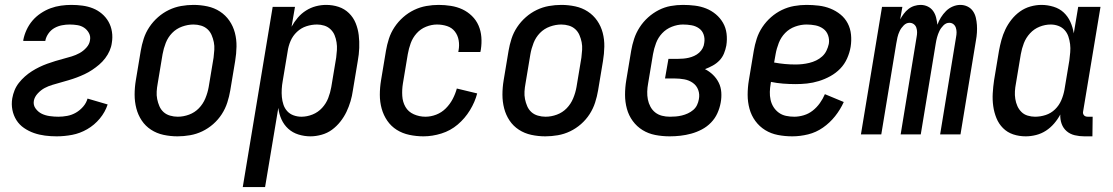

<svg xmlns="http://www.w3.org/2000/svg" viewBox="-20 -548 4540 783"><path d="M211 8Q187 8 163.5 5Q140 2 118.5 -5.5Q97 -13 78 -26Q59 -39 47 -58Q35 -77 30.5 -100Q26 -123 30 -147Q33 -164 39.5 -180Q46 -196 57 -210Q68 -224 81.5 -236Q95 -248 110 -257.5Q125 -267 140.5 -274.5Q156 -282 172.5 -288Q189 -294 205.5 -299Q222 -304 239 -308.5Q256 -313 272.5 -318Q289 -323 304.5 -331.5Q320 -340 332.5 -354Q345 -368 347 -384Q350 -400 342.5 -413.5Q335 -427 323 -435Q311 -443 295.5 -445.5Q280 -448 264 -448Q249 -448 233 -445Q217 -442 202.5 -434Q188 -426 178 -412Q168 -398 165 -383V-381H75V-385Q79 -406 88.5 -426.5Q98 -447 112.5 -464Q127 -481 146.5 -494Q166 -507 186.5 -514.5Q207 -522 228.5 -525Q250 -528 271 -528Q294 -528 316.5 -525Q339 -522 359 -514Q379 -506 395.5 -492Q412 -478 422.5 -459.5Q433 -441 436.5 -418.5Q440 -396 436 -373Q434 -357 427 -341Q420 -325 409 -310.5Q398 -296 384.5 -284.5Q371 -273 356 -263Q341 -253 325 -245.5Q309 -238 293 -232Q277 -226 260 -221Q243 -216 227 -211.5Q211 -207 194 -202Q177 -197 162 -189Q147 -181 134 -167Q121 -153 118 -137Q115 -119 125.5 -105Q136 -91 150.5 -84Q165 -77 183 -74.5Q201 -72 218 -72Q236 -72 254.5 -75.5Q273 -79 289.5 -88.5Q306 -98 319 -113Q332 -128 337 -146L419 -122Q409 -91 387 -64.5Q365 -38 335.5 -21Q306 -4 274 2Q242 8 211 8Z M704 8Q675 8 647 2Q619 -4 596 -19Q573 -34 558 -56.5Q543 -79 536 -106Q529 -133 529 -162Q529 -191 534 -221L554 -341Q558 -365 566 -390Q574 -415 589 -437.5Q604 -460 624.5 -478Q645 -496 669 -507.5Q693 -519 718.5 -523.5Q744 -528 769 -528Q798 -528 826 -522Q854 -516 877 -501Q900 -486 915.5 -463.5Q931 -441 938 -414Q945 -387 944.5 -358Q944 -329 939 -299L919 -179Q915 -155 907 -130Q899 -105 884.5 -82.5Q870 -60 849.5 -42Q829 -24 805 -12.5Q781 -1 755 3.5Q729 8 704 8ZM705 -72Q728 -72 751 -80.5Q774 -89 791 -106.5Q808 -124 817.5 -147Q827 -170 831 -193L851 -313Q853 -329 854 -345Q855 -361 852 -376Q849 -391 843 -405Q837 -419 826 -429Q815 -439 800 -443.5Q785 -448 769 -448Q746 -448 722.5 -439.5Q699 -431 682 -413.5Q665 -396 656 -373Q647 -350 643 -327L623 -207Q620 -191 619 -175Q618 -159 621 -144Q624 -129 630 -115Q636 -101 647 -91Q658 -81 673.5 -76.5Q689 -72 705 -72Z M970 215 1092 -520H1183L1169 -439Q1180 -459 1194.5 -476Q1209 -493 1228 -505Q1247 -517 1268 -522.5Q1289 -528 1310 -528Q1337 -528 1361 -520Q1385 -512 1403 -494.5Q1421 -477 1430.5 -453.5Q1440 -430 1443 -404.5Q1446 -379 1445 -352.5Q1444 -326 1439 -299L1419 -179Q1416 -157 1409.5 -135Q1403 -113 1393 -92Q1383 -71 1368 -52Q1353 -33 1334 -19Q1315 -5 1291.5 1.5Q1268 8 1246 8Q1221 8 1197 0.5Q1173 -7 1155.5 -23Q1138 -39 1128 -61Q1118 -83 1115 -108L1061 215ZM1209 -72Q1232 -72 1254.5 -81Q1277 -90 1293.5 -108Q1310 -126 1318.5 -148Q1327 -170 1331 -193L1351 -313Q1353 -328 1354 -344Q1355 -360 1352.5 -375.5Q1350 -391 1344.5 -404.5Q1339 -418 1328 -428.5Q1317 -439 1302.5 -443.5Q1288 -448 1273 -448Q1251 -448 1229.5 -441Q1208 -434 1191 -418Q1174 -402 1165 -381Q1156 -360 1153 -338L1133 -218Q1130 -202 1129 -185Q1128 -168 1129.5 -152Q1131 -136 1136 -121Q1141 -106 1151.5 -94.5Q1162 -83 1177.5 -77.5Q1193 -72 1209 -72Z M1707 8Q1678 8 1649.5 2Q1621 -4 1598 -18.5Q1575 -33 1559.5 -55.5Q1544 -78 1536.5 -105Q1529 -132 1529 -161.5Q1529 -191 1534 -221L1554 -341Q1558 -365 1566 -390Q1574 -415 1589 -437.5Q1604 -460 1624.5 -478Q1645 -496 1669 -507.5Q1693 -519 1718.5 -523.5Q1744 -528 1769 -528Q1794 -528 1819 -524Q1844 -520 1865.5 -510Q1887 -500 1904.5 -483Q1922 -466 1931.5 -444Q1941 -422 1943 -397Q1945 -372 1941 -346L1939 -336H1849L1850 -342Q1854 -363 1850.5 -383.5Q1847 -404 1835 -419.5Q1823 -435 1803.5 -441.5Q1784 -448 1762 -448Q1740 -448 1717.5 -439Q1695 -430 1679 -412Q1663 -394 1655 -372Q1647 -350 1643 -327L1623 -207Q1619 -182 1620.5 -157Q1622 -132 1633.5 -112Q1645 -92 1667.5 -82Q1690 -72 1715 -72Q1737 -72 1759 -80.5Q1781 -89 1798 -106Q1815 -123 1826 -144Q1837 -165 1843 -187L1926 -167Q1917 -132 1896.5 -98.5Q1876 -65 1846.5 -40Q1817 -15 1780 -3.5Q1743 8 1707 8Z M2204 8Q2175 8 2147 2Q2119 -4 2096 -19Q2073 -34 2058 -56.5Q2043 -79 2036 -106Q2029 -133 2029 -162Q2029 -191 2034 -221L2054 -341Q2058 -365 2066 -390Q2074 -415 2089 -437.5Q2104 -460 2124.5 -478Q2145 -496 2169 -507.5Q2193 -519 2218.5 -523.5Q2244 -528 2269 -528Q2298 -528 2326 -522Q2354 -516 2377 -501Q2400 -486 2415.5 -463.5Q2431 -441 2438 -414Q2445 -387 2444.5 -358Q2444 -329 2439 -299L2419 -179Q2415 -155 2407 -130Q2399 -105 2384.5 -82.5Q2370 -60 2349.5 -42Q2329 -24 2305 -12.5Q2281 -1 2255 3.5Q2229 8 2204 8ZM2205 -72Q2228 -72 2251 -80.5Q2274 -89 2291 -106.5Q2308 -124 2317.5 -147Q2327 -170 2331 -193L2351 -313Q2353 -329 2354 -345Q2355 -361 2352 -376Q2349 -391 2343 -405Q2337 -419 2326 -429Q2315 -439 2300 -443.5Q2285 -448 2269 -448Q2246 -448 2222.5 -439.5Q2199 -431 2182 -413.5Q2165 -396 2156 -373Q2147 -350 2143 -327L2123 -207Q2120 -191 2119 -175Q2118 -159 2121 -144Q2124 -129 2130 -115Q2136 -101 2147 -91Q2158 -81 2173.5 -76.5Q2189 -72 2205 -72Z M2711 8Q2681 8 2652.5 2.5Q2624 -3 2600.5 -17.5Q2577 -32 2560.5 -54.5Q2544 -77 2536.5 -104.5Q2529 -132 2529 -161.5Q2529 -191 2534 -221L2554 -341Q2558 -365 2566 -389.5Q2574 -414 2588.5 -436.5Q2603 -459 2623 -477Q2643 -495 2666.5 -507Q2690 -519 2715 -523.5Q2740 -528 2765 -528Q2790 -528 2814 -525Q2838 -522 2859.5 -513.5Q2881 -505 2899 -490Q2917 -475 2928.5 -455Q2940 -435 2943 -411Q2946 -387 2942 -362Q2939 -346 2932.5 -330Q2926 -314 2914 -301.5Q2902 -289 2886.5 -280.5Q2871 -272 2855 -266Q2873 -257 2887.5 -243Q2902 -229 2911 -211Q2920 -193 2921.5 -171.5Q2923 -150 2919 -129Q2915 -107 2905.5 -86Q2896 -65 2879.5 -48Q2863 -31 2842 -20Q2821 -9 2799 -3Q2777 3 2755 5.5Q2733 8 2711 8ZM2712 -72Q2724 -72 2736 -73Q2748 -74 2760.5 -77Q2773 -80 2785 -85.5Q2797 -91 2807 -99.5Q2817 -108 2822.5 -119.5Q2828 -131 2830 -143Q2834 -163 2827.5 -181Q2821 -199 2805.5 -210Q2790 -221 2770.5 -224.5Q2751 -228 2731 -228H2692L2706 -308H2745Q2756 -308 2767 -309Q2778 -310 2789 -312.5Q2800 -315 2811 -320Q2822 -325 2831 -333Q2840 -341 2845.5 -351.5Q2851 -362 2852 -373Q2855 -391 2849.5 -407Q2844 -423 2830.5 -432.5Q2817 -442 2800 -445Q2783 -448 2765 -448Q2743 -448 2720 -439Q2697 -430 2680.5 -412.5Q2664 -395 2655.5 -372.5Q2647 -350 2643 -327L2623 -207Q2620 -191 2619.5 -174.5Q2619 -158 2622 -142.5Q2625 -127 2632.5 -113Q2640 -99 2652 -89.5Q2664 -80 2679.5 -76Q2695 -72 2712 -72Z M3211 8Q3181 8 3152.5 2.5Q3124 -3 3100.5 -17.5Q3077 -32 3060.5 -54.5Q3044 -77 3036.5 -104.5Q3029 -132 3029 -161.5Q3029 -191 3034 -221L3054 -341Q3058 -365 3066 -390Q3074 -415 3089 -437.5Q3104 -460 3124.5 -478Q3145 -496 3169 -507.5Q3193 -519 3218.5 -523.5Q3244 -528 3269 -528Q3294 -528 3319 -525Q3344 -522 3366.5 -513Q3389 -504 3407.5 -489Q3426 -474 3437 -453Q3448 -432 3450.5 -407Q3453 -382 3449 -357Q3445 -333 3434.5 -309.5Q3424 -286 3406.5 -268Q3389 -250 3366.5 -237.5Q3344 -225 3319.5 -217.5Q3295 -210 3271.5 -207.5Q3248 -205 3225 -205Q3199 -205 3173.5 -207Q3148 -209 3124 -214L3123 -207Q3120 -190 3119.5 -173.5Q3119 -157 3122.5 -141Q3126 -125 3134.5 -111.5Q3143 -98 3156 -88.5Q3169 -79 3185.5 -75.5Q3202 -72 3219 -72Q3238 -72 3258 -78Q3278 -84 3294.5 -97Q3311 -110 3323.5 -127.5Q3336 -145 3344 -164L3421 -132Q3407 -101 3385.5 -74Q3364 -47 3336 -27.5Q3308 -8 3275.5 0Q3243 8 3211 8ZM3224 -285Q3238 -285 3252 -286.5Q3266 -288 3280.5 -291.5Q3295 -295 3308.5 -301.5Q3322 -308 3333 -318Q3344 -328 3350.5 -341.5Q3357 -355 3360 -369Q3363 -387 3357 -404Q3351 -421 3337 -431Q3323 -441 3305.5 -444.5Q3288 -448 3269 -448Q3246 -448 3222.5 -439.5Q3199 -431 3182 -413.5Q3165 -396 3156 -373Q3147 -350 3143 -327L3137 -293Q3159 -289 3180.5 -287Q3202 -285 3224 -285Z M3491 0 3577 -520H3660L3651 -469Q3657 -480 3665.5 -491.5Q3674 -503 3685 -511.5Q3696 -520 3709 -524Q3722 -528 3734 -528Q3750 -528 3763.5 -521.5Q3777 -515 3785.5 -503Q3794 -491 3797.5 -476.5Q3801 -462 3803 -447Q3808 -462 3817 -476.5Q3826 -491 3838 -503Q3850 -515 3865.5 -521.5Q3881 -528 3896 -528Q3912 -528 3925.5 -521.5Q3939 -515 3947.5 -503Q3956 -491 3959.5 -476Q3963 -461 3964 -446Q3965 -431 3964 -415Q3963 -399 3960 -383L3897 0H3814L3879 -397Q3881 -407 3881 -416.5Q3881 -426 3878 -435Q3875 -444 3868 -449.5Q3861 -455 3851 -455Q3838 -455 3827.5 -444.5Q3817 -434 3811 -421.5Q3805 -409 3801.5 -396Q3798 -383 3796 -370L3735 0H3653L3718 -397Q3720 -407 3720 -416.5Q3720 -426 3717 -435Q3714 -444 3706.5 -449.5Q3699 -455 3689 -455Q3676 -455 3665.5 -444.5Q3655 -434 3649 -421.5Q3643 -409 3640 -396Q3637 -383 3635 -370L3574 0Z M4163 8Q4136 8 4112 0Q4088 -8 4070.5 -25.5Q4053 -43 4043.5 -66.5Q4034 -90 4030.5 -115.5Q4027 -141 4028.5 -167.5Q4030 -194 4034 -221L4054 -341Q4058 -363 4064 -385Q4070 -407 4080 -428Q4090 -449 4105 -468Q4120 -487 4139.5 -501Q4159 -515 4182 -521.5Q4205 -528 4227 -528Q4252 -528 4276.5 -520.5Q4301 -513 4318 -497Q4335 -481 4345 -459Q4355 -437 4359 -412L4377 -520H4468L4397 -93Q4396 -89 4397 -85Q4398 -81 4400.5 -78Q4403 -75 4407 -73.5Q4411 -72 4416 -72H4436L4435 8H4402Q4382 8 4363 3.5Q4344 -1 4330 -13Q4316 -25 4309.5 -43Q4303 -61 4304 -81Q4294 -62 4279 -44.5Q4264 -27 4245.5 -15Q4227 -3 4205.5 2.5Q4184 8 4163 8ZM4201 -72Q4223 -72 4244.5 -79Q4266 -86 4282.5 -102Q4299 -118 4308 -139Q4317 -160 4321 -182L4341 -302Q4343 -318 4344.5 -335Q4346 -352 4344 -368Q4342 -384 4337 -399Q4332 -414 4321.5 -425.5Q4311 -437 4296 -442.5Q4281 -448 4265 -448Q4242 -448 4219.5 -439Q4197 -430 4180.5 -412Q4164 -394 4155.5 -372Q4147 -350 4143 -327L4123 -207Q4120 -192 4119 -176Q4118 -160 4120.5 -144.5Q4123 -129 4129 -115.5Q4135 -102 4145.5 -91.5Q4156 -81 4171 -76.5Q4186 -72 4201 -72Z"/></svg>

Font: Iosevka Term Curly Medium
Style: Italic
Weight: 500
Italic angle: -9°
Designer: Belleve Invis
Foundry: Belleve Invis
Version: Version 32.3.0